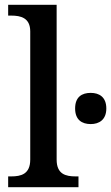

<svg xmlns="http://www.w3.org/2000/svg" viewBox="-20 -780 463 800"><path d="M14 0H307V-45H295C254 -45 216 -54 216 -115V-760H14V-715H27C66 -715 106 -706 106 -649V-115C106 -54 67 -45 27 -45H14ZM358 -263C393 -263 423 -281 423 -328C423 -376 393 -393 358 -393C321 -393 293 -376 293 -328C293 -281 321 -263 358 -263Z"/></svg>

Font: Noto Serif Thai Medium
Style: Regular
Weight: 500
Designer: Monotype Design Team
Foundry: Monotype Imaging Inc.
Version: Version 1.901;PS 001.901;hotconv 1.0.88;makeotf.lib2.5.64775